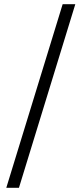

<svg xmlns="http://www.w3.org/2000/svg" viewBox="-20 -730 390 910"><path d="M276.9 -710H336.9L69.8 160.2H9.8Z"/></svg>

Font: Pyidaungsu Numbers
Style: Regular
Weight: 400
Designer: Sun Tun
Foundry: MCF
Version: Version 2.053; ttfautohint (v1.8.2)